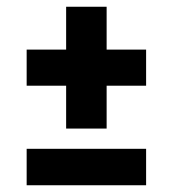

<svg xmlns="http://www.w3.org/2000/svg" viewBox="-20 -577 512 569"><path d="M413 -430V-323H296V-196H176V-323H59V-430H176V-557H296V-430ZM59 -28V-136H413V-28Z"/></svg>

Font: Raleway-v4020
Style: Bold
Weight: 700
Designer: Matt McInerney, Pablo Impallari, Rodrigo Fuenzalida
Foundry: Matt McInerney, Pablo Impallari, Rodrigo Fuenzalida
Version: Version 4.020;PS 004.020;hotconv 1.0.88;makeotf.lib2.5.64775